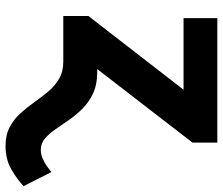

<svg xmlns="http://www.w3.org/2000/svg" viewBox="-74 -504 781 672"><g transform="rotate(90 316.0 -168.5)"><path d="M175.6 -118.8H232.6Q275.9 -118.8 306.9 -104.4Q337.9 -90 360.4 -67.5Q383 -45 400.3 -19.9Q417.6 5.3 433.2 27.8Q448.7 50.3 465.7 64.5Q482.6 78.7 504.9 78.7Q520.3 78.7 535 72.4Q549.7 66 562.3 57.3Q574.8 48.5 582.8 41.8L632 139.1Q608.1 161.7 573 181.9Q538 202.1 491.4 202.1Q452.8 202.1 425.3 187.5Q397.8 172.9 377 149.9Q356.2 127 338 101.1Q319.8 75.2 300.4 52.2Q281.1 29.3 256.1 14.6Q231.1 0 196.1 0H175.6ZM222.3 -118.8V0H36.5V-87.9L294.5 -420.9H43.9V-539.1H479.5V-452.1Z"/></g></svg>

Font: Inter Display V
Style: Regular
Weight: 400
Designer: Rasmus Andersson
Foundry: rsms
Version: Version 3.015;git-src